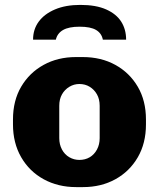

<svg xmlns="http://www.w3.org/2000/svg" viewBox="-20 -754 649 784"><path d="M291 10Q217 10 158.5 -22Q100 -54 66.5 -112Q33 -170 33 -246V-266Q33 -343 66.5 -400Q100 -457 158 -489Q216 -521 290 -521H318Q393 -521 451 -489Q509 -457 542.5 -400Q576 -343 576 -266V-246Q576 -169 542.5 -111.5Q509 -54 451 -22Q393 10 319 10ZM304 -101Q328 -101 346.5 -112Q365 -123 376 -143.5Q387 -164 387 -190V-322Q387 -349 376 -368.5Q365 -388 346.5 -399.5Q328 -411 304 -411Q282 -411 263 -399.5Q244 -388 233 -368.5Q222 -349 222 -322V-190Q222 -164 233 -143.5Q244 -123 263 -112Q282 -101 304 -101ZM115 -592Q115 -634 138 -665.5Q161 -697 204.5 -715.5Q248 -734 308 -734Q372 -734 413.5 -715.5Q455 -697 475 -665.5Q495 -634 495 -592H400Q395 -618 372.5 -631.5Q350 -645 305 -645Q261 -645 237.5 -631.5Q214 -618 208 -592Z"/></svg>

Font: Chivo Medium ExtraBold
Style: Regular
Weight: 800
Version: Version 2.002